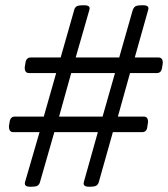

<svg xmlns="http://www.w3.org/2000/svg" viewBox="-20 -706 637 728"><path d="M94 2Q70 2 75 -16L130 -205H30Q13 -205 14 -229L16 -240Q18 -264 36 -264H146L193 -429H90Q72 -429 74 -453L76 -464Q78 -488 96 -488H210L261 -667Q263 -676 269 -681Q275 -686 296 -686H300Q324 -686 319 -669L267 -488H432L483 -667Q486 -676 492 -681Q498 -686 518 -686H523Q547 -686 542 -669L491 -488H581Q599 -488 597 -464L595 -453Q593 -429 575 -429H473L427 -264H525Q543 -264 541 -240L539 -229Q538 -205 519 -205H408L355 -17Q353 -8 346.5 -3Q340 2 321 2H317Q293 2 298 -16L351 -205H186L132 -17Q130 -8 124 -3Q118 2 98 2ZM204 -264H369L416 -429H250Z"/></svg>

Font: Asap Semi Expanded Semi Expanded Light
Style: Italic
Weight: 300
Width: 6
Italic angle: -6°
Designer: Pablo Cosgaya
Foundry: Omnibus-Type
Version: Version 3.001; ttfautohint (v1.8.4.7-5d5b)